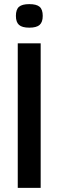

<svg xmlns="http://www.w3.org/2000/svg" viewBox="-20 -910 283 930"><path d="M122 -776Q87 -776 72 -789.5Q57 -803 57 -833Q57 -864 72 -877Q87 -890 122 -890Q157 -890 172 -877Q187 -864 187 -833Q187 -803 172 -789.5Q157 -776 122 -776ZM66 0V-700H177V0Z"/></svg>

Font: Georama Medium
Style: Regular
Weight: 500
Designer: Jean-Baptiste Levee
Foundry: Production Type
Version: Version 1.000